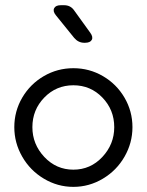

<svg xmlns="http://www.w3.org/2000/svg" viewBox="-20 -710 566 741"><path d="M308.1 -544.9H305.2Q282.2 -544.9 266.1 -564L195.8 -650.9Q183.1 -666.5 189 -678.2Q194.8 -689.9 214.8 -689.9H227.1Q252.4 -689.9 266.1 -669.9L328.1 -584Q340.3 -567.4 334.2 -556.2Q328.1 -544.9 308.1 -544.9ZM35.2 -219.2Q35.2 -280.8 65.9 -333.3Q96.7 -385.7 149.2 -416.3Q201.7 -446.8 263.2 -446.8Q324.7 -446.8 377.2 -416.3Q429.7 -385.7 460.4 -333.3Q491.2 -280.8 491.2 -219.2Q491.2 -158.7 460.7 -105.5Q430.2 -52.2 377.2 -20.5Q324.2 11.2 263.2 11.2Q202.1 11.2 149.2 -20.5Q96.2 -52.2 65.7 -105.5Q35.2 -158.7 35.2 -219.2ZM105 -219.2Q105 -153.3 151.1 -104.2Q197.3 -55.2 263.2 -55.2Q329.1 -55.2 375 -104.2Q420.9 -153.3 420.9 -219.2Q420.9 -286.1 375.2 -333.5Q329.6 -380.9 263.2 -380.9Q196.8 -380.9 150.9 -333.5Q105 -286.1 105 -219.2Z"/></svg>

Font: Arcon Rounded-
Style: Regular
Weight: 400
Designer: M. Zarth
Foundry: martin zarth - visuelle & digitale kommunikation
Version: Version 1.110;PS 001.110;hotconv 1.0.70;makeotf.lib2.5.58329